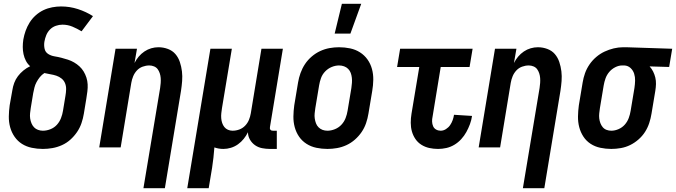

<svg xmlns="http://www.w3.org/2000/svg" viewBox="-20 -777 3563 1012"><path d="M206 8Q176 8 147.5 2Q119 -4 96 -18.5Q73 -33 57 -56Q41 -79 33.5 -106.5Q26 -134 26.5 -163.5Q27 -193 31 -222L45 -301Q48 -321 55 -340Q62 -359 74.5 -375.5Q87 -392 103.5 -405.5Q120 -419 139 -428Q125 -440 116.5 -456.5Q108 -473 104 -491.5Q100 -510 100 -529.5Q100 -549 103 -569Q107 -592 115 -614.5Q123 -637 136 -658Q149 -679 168 -696Q187 -713 209 -723.5Q231 -734 255 -738.5Q279 -743 302 -743Q348 -743 391 -729Q434 -715 470 -692L410 -612Q387 -626 362 -636.5Q337 -647 309 -647Q292 -647 274.5 -641Q257 -635 244 -622Q231 -609 224 -592Q217 -575 214 -557Q211 -538 215 -520Q219 -502 234 -492.5Q249 -483 267.5 -480Q286 -477 303.5 -472.5Q321 -468 338 -462.5Q355 -457 370.5 -448Q386 -439 399 -427Q412 -415 421 -400Q430 -385 435.5 -368Q441 -351 442 -332.5Q443 -314 440.5 -295Q438 -276 435 -257L422 -178Q418 -153 409.5 -128Q401 -103 386 -81Q371 -59 351 -41Q331 -23 306.5 -12Q282 -1 256.5 3.5Q231 8 206 8ZM206 -88Q226 -88 246 -96Q266 -104 280 -119.5Q294 -135 301.5 -154.5Q309 -174 312 -193L325 -272Q328 -289 328.5 -306Q329 -323 323 -338Q317 -353 304.5 -363Q292 -373 277 -378Q262 -383 246 -385.5Q230 -388 214 -392Q200 -383 190 -370.5Q180 -358 172.5 -344Q165 -330 161.5 -315.5Q158 -301 155 -286L142 -207Q140 -193 138.5 -179.5Q137 -166 139 -152.5Q141 -139 146 -127Q151 -115 159.5 -106Q168 -97 180.5 -92.5Q193 -88 206 -88Z M736 215 824 -313Q826 -326 827 -339.5Q828 -353 827 -366Q826 -379 822 -391Q818 -403 811 -412.5Q804 -422 792 -427Q780 -432 767 -432Q749 -432 731.5 -425.5Q714 -419 701.5 -405.5Q689 -392 682 -375Q675 -358 672 -340L616 0H503L589 -520H702L689 -445Q698 -463 711 -478.5Q724 -494 741 -505.5Q758 -517 777 -522.5Q796 -528 815 -528Q841 -528 865 -519Q889 -510 904.5 -492Q920 -474 928 -450Q936 -426 939 -401Q942 -376 940 -350Q938 -324 934 -298L849 215Z M967 215 1089 -520H1202L1150 -207Q1148 -194 1146.5 -180.5Q1145 -167 1146 -154Q1147 -141 1151 -129Q1155 -117 1162.5 -107.5Q1170 -98 1181.5 -93Q1193 -88 1206 -88Q1224 -88 1241.5 -94.5Q1259 -101 1272 -114.5Q1285 -128 1292 -145Q1299 -162 1302 -180L1358 -520H1471L1403 -108Q1402 -104 1402.5 -100Q1403 -96 1405.5 -93Q1408 -90 1411.5 -89Q1415 -88 1419 -88H1439V8H1403Q1382 8 1361.5 4Q1341 0 1324.5 -11.5Q1308 -23 1297.5 -41Q1287 -59 1287 -80Q1278 -62 1265 -45.5Q1252 -29 1234.5 -16.5Q1217 -4 1197 2Q1177 8 1158 8Q1145 8 1133 6Q1121 4 1110 0Q1108 27 1105 54Q1102 81 1098 107L1080 215Z M1706 8Q1676 8 1647.5 2Q1619 -4 1595.5 -19Q1572 -34 1556.5 -56.5Q1541 -79 1533.5 -106.5Q1526 -134 1526.5 -163.5Q1527 -193 1531 -222L1551 -342Q1555 -367 1564 -392Q1573 -417 1587.5 -439Q1602 -461 1623 -479Q1644 -497 1668 -508Q1692 -519 1717 -523.5Q1742 -528 1767 -528Q1797 -528 1825.5 -522Q1854 -516 1877.5 -501Q1901 -486 1917 -463.5Q1933 -441 1940.5 -413.5Q1948 -386 1947.5 -356.5Q1947 -327 1942 -298L1922 -178Q1918 -153 1909.5 -128Q1901 -103 1886 -81Q1871 -59 1850.5 -41Q1830 -23 1806 -12Q1782 -1 1756.5 3.5Q1731 8 1706 8ZM1706 -88Q1725 -88 1745 -96Q1765 -104 1779.5 -119.5Q1794 -135 1801.5 -154.5Q1809 -174 1812 -193L1832 -313Q1834 -327 1835 -340.5Q1836 -354 1834.5 -367.5Q1833 -381 1828.5 -393Q1824 -405 1815 -414Q1806 -423 1793.5 -427.5Q1781 -432 1767 -432Q1748 -432 1728.5 -424Q1709 -416 1694 -400.5Q1679 -385 1672 -365.5Q1665 -346 1662 -327L1642 -207Q1640 -193 1638.5 -179.5Q1637 -166 1639 -152.5Q1641 -139 1645.5 -127Q1650 -115 1659 -106Q1668 -97 1680 -92.5Q1692 -88 1706 -88ZM1744 -600 1782 -757H1884L1827 -600Z M2289 8Q2265 8 2242.5 3Q2220 -2 2201 -14Q2182 -26 2169.5 -44.5Q2157 -63 2151 -84.5Q2145 -106 2145 -130Q2145 -154 2149 -178L2190 -424H2073L2089 -520H2471L2455 -424H2303L2260 -162Q2257 -149 2257.5 -136Q2258 -123 2263 -111.5Q2268 -100 2279 -94Q2290 -88 2303 -88Q2317 -88 2330.5 -96.5Q2344 -105 2352.5 -117.5Q2361 -130 2366 -144Q2371 -158 2373 -172L2468 -166Q2465 -144 2457 -122.5Q2449 -101 2438 -81Q2427 -61 2411 -43.5Q2395 -26 2375 -14Q2355 -2 2333 3Q2311 8 2289 8Z M2736 215 2824 -313Q2826 -326 2827 -339.5Q2828 -353 2827 -366Q2826 -379 2822 -391Q2818 -403 2811 -412.5Q2804 -422 2792 -427Q2780 -432 2767 -432Q2749 -432 2731.5 -425.5Q2714 -419 2701.5 -405.5Q2689 -392 2682 -375Q2675 -358 2672 -340L2616 0H2503L2589 -520H2702L2689 -445Q2698 -463 2711 -478.5Q2724 -494 2741 -505.5Q2758 -517 2777 -522.5Q2796 -528 2815 -528Q2841 -528 2865 -519Q2889 -510 2904.5 -492Q2920 -474 2928 -450Q2936 -426 2939 -401Q2942 -376 2940 -350Q2938 -324 2934 -298L2849 215Z M3202 8Q3173 8 3144.5 2Q3116 -4 3093 -19Q3070 -34 3055 -57Q3040 -80 3033 -107Q3026 -134 3026.5 -163.5Q3027 -193 3031 -222L3051 -342Q3055 -367 3063.5 -391Q3072 -415 3087 -437Q3102 -459 3122.5 -476.5Q3143 -494 3166.5 -505Q3190 -516 3215 -522Q3240 -528 3265 -528H3281L3523 -520L3507 -424L3404 -427Q3415 -415 3422.5 -400Q3430 -385 3434 -368.5Q3438 -352 3437.5 -334Q3437 -316 3434 -298L3414 -178Q3410 -153 3402 -128.5Q3394 -104 3380 -82Q3366 -60 3345.5 -42Q3325 -24 3301.5 -12.5Q3278 -1 3252.5 3.5Q3227 8 3202 8ZM3202 -88Q3221 -88 3240.5 -96.5Q3260 -105 3273.5 -120.5Q3287 -136 3294 -155Q3301 -174 3304 -193L3324 -313Q3327 -333 3327.5 -352Q3328 -371 3322.5 -388.5Q3317 -406 3303.5 -418.5Q3290 -431 3271 -432H3259Q3241 -432 3222.5 -422.5Q3204 -413 3191 -397.5Q3178 -382 3171.5 -363.5Q3165 -345 3162 -327L3142 -207Q3140 -193 3138.5 -179.5Q3137 -166 3138.5 -153Q3140 -140 3144.5 -128Q3149 -116 3157 -106.5Q3165 -97 3177 -92.5Q3189 -88 3202 -88Z"/></svg>

Font: Iosevka
Style: Bold Italic
Weight: 700
Italic angle: -9°
Monospace: yes
Designer: Belleve Invis
Foundry: Belleve Invis
Version: Version 32.5.0; ttfautohint (v1.8.4)